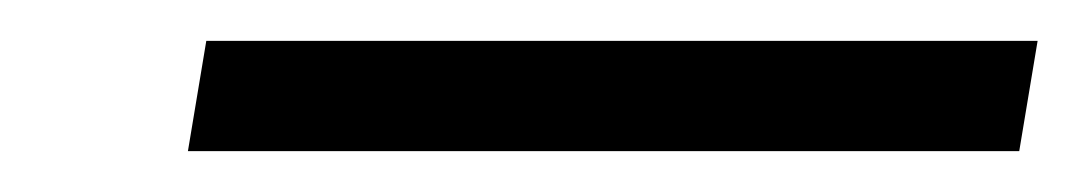

<svg xmlns="http://www.w3.org/2000/svg" viewBox="-20 -336 528 94"><path d="M72 -262H479L488 -316H81Z"/></svg>

Font: Charger Sport
Style: DfNrwObl
Weight: 400
Designer: Jasper
Foundry: Cannot Into Space Fonts
Version: Version 1.1